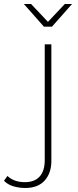

<svg xmlns="http://www.w3.org/2000/svg" viewBox="-107 -740 387 957"><path d="M19 197Q-12 197 -40.5 188.5Q-69 180 -87 161L-70 137Q-37 168 17 168Q65 168 90.5 140Q116 112 116 58V-519H149V62Q149 123 115.5 160Q82 197 19 197ZM112 -607 12 -720H48L132 -631L216 -720H252L152 -607Z"/></svg>

Font: Montserrat Thin ExtraLight
Style: Regular
Weight: 250
Version: Version 9.000